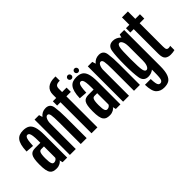

<svg xmlns="http://www.w3.org/2000/svg" viewBox="-72 -1427 2299 2299"><g transform="rotate(-45 1077.5 -278.0)"><path d="M130.5 4Q149 4 164.5 -0.2Q180 -4.5 192.2 -11.2Q204.5 -18 212.5 -25.5Q220.5 -33 223.5 -41L234 0H311.5V-385Q311.5 -472 296 -519.2Q280.5 -566.5 248.8 -585.5Q217 -604.5 167 -604.5Q133.5 -604.5 106.8 -594.8Q80 -585 61.5 -562.2Q43 -539.5 32 -498.8Q21 -458 19 -395.5L121.5 -388Q124 -444.5 129.5 -475.5Q135 -506.5 144.2 -518.5Q153.5 -530.5 166.5 -530.5Q182 -530.5 191.2 -517.8Q200.5 -505 205.2 -473.5Q210 -442 210 -385.5V-352.5H121.5Q93.5 -352.5 73.5 -344.5Q53.5 -336.5 41.2 -317.2Q29 -298 23.2 -263.8Q17.5 -229.5 17.5 -175.5Q17.5 -118.5 24.2 -83Q31 -47.5 45.2 -28.5Q59.5 -9.5 80.5 -2.8Q101.5 4 130.5 4ZM159 -68.5Q150.5 -68.5 143.2 -73Q136 -77.5 130.8 -89Q125.5 -100.5 122.8 -122.5Q120 -144.5 120 -180.5Q120 -216 123.2 -238.2Q126.5 -260.5 132 -271.8Q137.5 -283 145.8 -287.2Q154 -291.5 164 -291.5H209.5V-100.5Q207.5 -94 200.2 -86.2Q193 -78.5 182.5 -73.5Q172 -68.5 159 -68.5Z M357 0H457V-520L433 -598H357ZM541.5 0H641.5V-352.5Q641.5 -455.5 630.5 -529.2Q619.5 -603 547.5 -603Q485.5 -603 446.8 -554Q408 -505 408 -436.5L456 -421.5Q456 -467.5 469.8 -498.5Q483.5 -529.5 505 -529.5Q527.5 -529.5 534.5 -494.2Q541.5 -459 541.5 -359.5Z M723.5 0H823.5V-525.5H899V-598H823.5V-654Q823.5 -688 840.8 -701Q858 -714 891.5 -714H900V-786H879Q804.5 -786 764 -752Q723.5 -718 723.5 -654.5V-598H667V-525.5H723.5Z M1032 4Q1050.5 4 1066 -0.2Q1081.5 -4.5 1093.8 -11.2Q1106 -18 1114 -25.5Q1122 -33 1125 -41L1135.5 0H1213V-385Q1213 -472 1197.5 -519.2Q1182 -566.5 1150.2 -585.5Q1118.5 -604.5 1068.5 -604.5Q1035 -604.5 1008.2 -594.8Q981.5 -585 963 -562.2Q944.5 -539.5 933.5 -498.8Q922.5 -458 920.5 -395.5L1023 -388Q1025.5 -444.5 1031 -475.5Q1036.5 -506.5 1045.8 -518.5Q1055 -530.5 1068 -530.5Q1083.5 -530.5 1092.8 -517.8Q1102 -505 1106.8 -473.5Q1111.5 -442 1111.5 -385.5V-352.5H1023Q995 -352.5 975 -344.5Q955 -336.5 942.8 -317.2Q930.5 -298 924.8 -263.8Q919 -229.5 919 -175.5Q919 -118.5 925.8 -83Q932.5 -47.5 946.8 -28.5Q961 -9.5 982 -2.8Q1003 4 1032 4ZM1060.5 -68.5Q1052 -68.5 1044.8 -73Q1037.5 -77.5 1032.2 -89Q1027 -100.5 1024.2 -122.5Q1021.5 -144.5 1021.5 -180.5Q1021.5 -216 1024.8 -238.2Q1028 -260.5 1033.5 -271.8Q1039 -283 1047.2 -287.2Q1055.5 -291.5 1065.5 -291.5H1111V-100.5Q1109 -94 1101.8 -86.2Q1094.5 -78.5 1084 -73.5Q1073.5 -68.5 1060.5 -68.5ZM1013.5 -628Q1027 -628 1036.5 -637.5Q1046 -647 1046 -660.5Q1046 -674 1036.5 -683.8Q1027 -693.5 1013.5 -693.5Q1000 -693.5 990.5 -683.8Q981 -674 981 -660.5Q981 -647 990.5 -637.5Q1000 -628 1013.5 -628ZM1126.5 -628Q1140.5 -628 1149.8 -637.5Q1159 -647 1159 -660.5Q1159 -674 1149.8 -683.8Q1140.5 -693.5 1126.5 -693.5Q1113 -693.5 1103.8 -683.8Q1094.5 -674 1094.5 -660.5Q1094.5 -647 1103.8 -637.5Q1113 -628 1126.5 -628Z M1258.5 0H1358.5V-520L1334.5 -598H1258.5ZM1443 0H1543V-352.5Q1543 -455.5 1532 -529.2Q1521 -603 1449 -603Q1387 -603 1348.2 -554Q1309.5 -505 1309.5 -436.5L1357.5 -421.5Q1357.5 -467.5 1371.2 -498.5Q1385 -529.5 1406.5 -529.5Q1429 -529.5 1436 -494.2Q1443 -459 1443 -359.5Z M1727.5 230Q1776.5 230 1807.5 213Q1838.5 196 1856.5 148.5Q1874.5 101 1874.5 12.5V-598H1799L1774 -513.5V15.5Q1774 118.5 1762 139.5Q1750 160.5 1729 160.5Q1714.5 160.5 1704.8 150.5Q1695 140.5 1690.2 114.2Q1685.5 88 1684 42H1586.5Q1589 152.5 1627 191.2Q1665 230 1727.5 230ZM1685.5 3Q1738.5 3 1780 -31.8Q1821.5 -66.5 1821.5 -130L1773.5 -175Q1773.5 -129 1759.5 -99.2Q1745.5 -69.5 1724.5 -69.5Q1701 -69.5 1691.8 -110.8Q1682.5 -152 1682.5 -300Q1682.5 -447.5 1691.8 -488.8Q1701 -530 1724.5 -530Q1745.5 -530 1759.5 -500.5Q1773.5 -471 1773.5 -426.5L1820.5 -465Q1820.5 -526 1779.5 -564.5Q1738.5 -603 1685 -603Q1609 -603 1595.8 -524.5Q1582.5 -446 1582.5 -300Q1582.5 -155 1596 -76Q1609.5 3 1685.5 3Z M2061.5 6Q2097 6 2130 -2.5V-75Q2116 -68.5 2098 -68.5Q2081 -68.5 2072 -79.5Q2063 -90.5 2063 -129V-524.5H2141.5V-598H2063V-723.5H1962.5V-598H1905V-524.5H1962.5V-108.5Q1962.5 -40 1989.2 -17Q2016 6 2061.5 6Z"/></g></svg>

Font: Anybody ExtraCondensed Medium
Style: Regular
Weight: 500
Width: 2
Version: Version 1.113;gftools[0.9.25]